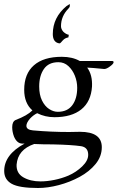

<svg xmlns="http://www.w3.org/2000/svg" viewBox="-20 -769 588 960"><path d="M170 171Q76 171 38.5 150Q1 129 1 86Q1 4 103 -51Q100 -51 97.5 -51Q95 -51 92 -51Q65 -51 50 -86Q41 -110 41 -133Q41 -161 58 -169Q87 -180 108 -192Q129 -204 142 -217Q101 -253 101 -320Q101 -400 149.5 -442.5Q198 -485 289 -485Q342 -485 379 -464H540Q548 -464 548 -458Q548 -450 530 -437Q513 -424 501 -424Q496 -424 474 -426.5Q452 -429 416 -431Q443 -394 440 -336Q435 -261 386.5 -222Q338 -183 252 -183Q229 -183 207.5 -188Q186 -193 166 -203Q147 -194 130 -176Q112 -155 112 -140Q112 -120 145 -117Q190 -113 235 -111Q280 -109 325 -109Q339 -109 352.5 -109.5Q366 -110 380 -110Q489 -110 489 -33Q489 13 458 51Q427 89 378 115.5Q329 142 274 156.5Q219 171 170 171ZM269 -210Q317 -210 341.5 -243Q366 -276 366 -330Q366 -361 354.5 -390Q343 -419 322 -438.5Q301 -458 272 -458Q223 -458 199.5 -424Q176 -390 176 -337Q176 -295 190 -266.5Q204 -238 225.5 -224Q247 -210 269 -210ZM182 138Q215 138 252 130.5Q289 123 322 109Q361 92 391 63Q421 34 421 5Q421 -32 386 -38Q338 -45 246 -47Q219 -47 195.5 -47.5Q172 -48 151 -49Q69 -21 63 54Q61 97 96.5 117.5Q132 138 182 138ZM277 -552Q244 -557 244 -599Q244 -682 313 -739Q320 -744 329 -749V-739Q329 -733 322 -726Q285 -688 285 -638Q285 -624 296 -611Q309 -598 324 -595L322 -582Q315 -581 307.5 -577.5Q300 -574 293 -566L285 -557Q281 -552 277 -552Z"/></svg>

Font: Luxurious Roman
Style: Regular
Weight: 400
Designer: Robert E. Leuschke
Foundry: Robert E. Leuschke
Version: Version 1.010; ttfautohint (v1.8.3)